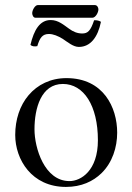

<svg xmlns="http://www.w3.org/2000/svg" viewBox="-20 -727 522 757"><path d="M40 -195C40 -98 105 10 240 10C301 10 347 -12 380 -44C423 -86 442 -146 442 -204C442 -303 388 -419 242 -419C179 -419 128 -393 93 -352C58 -311 40 -255 40 -195ZM228 -396C310 -396 366 -311 366 -174C366 -54 299 -13 254 -13C155 -13 116 -144 116 -217C116 -300 142 -396 228 -396ZM304 -595C285 -595 268 -602 252 -614C232 -628 210 -648 180 -648C137 -648 114 -609 100 -550C106 -544 116 -543 127 -545C137 -578 147 -593 173 -593C190 -593 209 -585 227 -574C248 -560 269 -542 291 -542C337 -542 366 -581 378 -641C372 -645 362 -648 351 -647C337 -605 326 -595 304 -595ZM344 -657C357 -657 368 -678 368 -690C368 -696 364 -707 354 -707H129C118 -707 107 -687 107 -675C107 -668 111 -657 120 -657Z"/></svg>

Font: Libertinus Serif Display
Style: Regular
Weight: 400
Designer: Philipp H. Poll, Khaled Hosny
Foundry: Caleb Maclennan
Version: Version 7.050;RELEASE